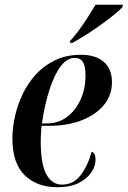

<svg xmlns="http://www.w3.org/2000/svg" viewBox="-20 -776 536 806"><path d="M222 10Q135 10 83.5 -40.5Q32 -91 32 -195Q32 -238 42.5 -286Q53 -334 75 -380.5Q97 -427 131 -464Q165 -501 212 -523.5Q259 -546 320 -546Q382 -546 416 -516Q450 -486 450 -431Q450 -376 416 -335Q382 -294 323 -271Q264 -248 190 -248H155Q153 -239 152 -217Q151 -195 151 -182Q151 -88 174.5 -44.5Q198 -1 240 -1Q288 -1 318 -40Q348 -79 365 -139Q372 -137 376.5 -129Q381 -121 381 -104Q381 -79 363.5 -52.5Q346 -26 310.5 -8Q275 10 222 10ZM176 -258Q226 -258 262.5 -286Q299 -314 319 -359.5Q339 -405 339 -458Q339 -499 328 -516Q317 -533 293 -533Q262 -533 235.5 -498.5Q209 -464 188.5 -402Q168 -340 156 -258ZM275 -605Q302 -634 331 -677Q360 -720 381 -756H496L494 -746Q482 -733 458 -713.5Q434 -694 403.5 -672Q373 -650 341.5 -630Q310 -610 284 -596H273Z"/></svg>

Font: Noto Serif Display Condensed SemiBold
Style: Italic
Weight: 600
Width: 3
Italic angle: -12°
Designer: Monotype Design Team
Foundry: Monotype Imaging Inc.
Version: Version 2.009